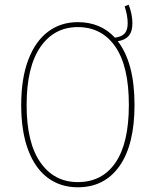

<svg xmlns="http://www.w3.org/2000/svg" viewBox="-20 -785 660 815"><path d="M551 -340Q551 -171 487.5 -80.5Q424 10 310 10Q237 10 183 -30Q129 -70 99.5 -148.5Q70 -227 70 -339Q70 -452 100 -531Q130 -610 184 -650.5Q238 -691 310 -691Q407 -691 468 -625Q497 -629 509.5 -643.5Q522 -658 522 -686Q522 -719 509 -758L526 -765Q542 -725 542 -686Q542 -651 526.5 -633Q511 -615 480 -610Q551 -518 551 -340ZM527 -340Q527 -504 469.5 -587Q412 -670 310 -670Q210 -670 151.5 -585.5Q93 -501 93 -339Q93 -179 151.5 -95.5Q210 -12 310 -12Q414 -12 470.5 -95Q527 -178 527 -340Z"/></svg>

Font: Fira Sans Condensed Thin
Style: Regular
Weight: 250
Width: 3
Designer: Carrois Corporate & Edenspiekermann AG
Foundry: Carrois Corporate GbR & Edenspiekermann AG
Version: Version 4.203